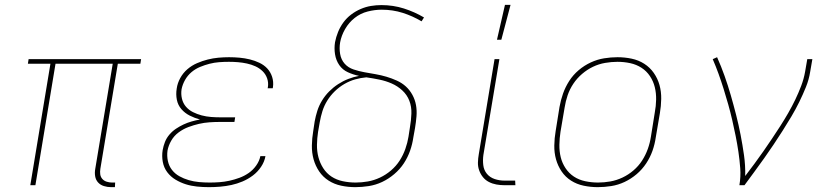

<svg xmlns="http://www.w3.org/2000/svg" viewBox="-20 -764 3440 792"><path d="M454 8H438Q423 8 408.5 3.5Q394 -1 384.5 -11.5Q375 -22 372.5 -37Q370 -52 373 -68L445 -501H209L126 0H105L188 -501H95L98 -520H562L559 -501H466L394 -68Q392 -56 393.5 -45Q395 -34 402 -26Q409 -18 420 -14.5Q431 -11 442 -11H455Z M842 8Q817 8 792.5 5.5Q768 3 746 -4Q724 -11 704 -23Q684 -35 670 -53.5Q656 -72 651.5 -96Q647 -120 651 -145Q654 -162 660.5 -178.5Q667 -195 679 -209Q691 -223 706 -233Q721 -243 737 -250.5Q753 -258 770.5 -263Q788 -268 805 -271Q783 -277 763 -287Q743 -297 728.5 -313.5Q714 -330 709.5 -352.5Q705 -375 709 -399Q712 -421 723.5 -442Q735 -463 753 -478.5Q771 -494 793 -503.5Q815 -513 837 -518.5Q859 -524 881 -526Q903 -528 925 -528Q947 -528 968.5 -526Q990 -524 1010.5 -519Q1031 -514 1050 -505Q1069 -496 1082.5 -481.5Q1096 -467 1102.5 -447Q1109 -427 1106 -405L1105 -400H1084L1085 -404Q1088 -423 1082 -440.5Q1076 -458 1063 -470.5Q1050 -483 1033.5 -490.5Q1017 -498 998.5 -502Q980 -506 961.5 -507.5Q943 -509 924 -509Q904 -509 884 -507.5Q864 -506 844.5 -501Q825 -496 805.5 -488Q786 -480 770 -466.5Q754 -453 743.5 -434.5Q733 -416 729 -396Q726 -376 730.5 -357Q735 -338 747 -324Q759 -310 776 -301.5Q793 -293 812 -288Q831 -283 850.5 -281.5Q870 -280 890 -280H950L947 -261H887Q866 -261 844 -259.5Q822 -258 800.5 -253Q779 -248 757.5 -240Q736 -232 717 -218Q698 -204 686.5 -184Q675 -164 671 -143Q668 -121 672.5 -100Q677 -79 689.5 -63Q702 -47 720 -37Q738 -27 758.5 -21Q779 -15 801 -13Q823 -11 845 -11Q865 -11 885.5 -12.5Q906 -14 926.5 -18.5Q947 -23 967.5 -30.5Q988 -38 1006 -50.5Q1024 -63 1037 -81.5Q1050 -100 1054 -120H1075Q1071 -97 1057 -76Q1043 -55 1023 -40Q1003 -25 980.5 -15.5Q958 -6 935 -1Q912 4 888.5 6Q865 8 842 8Z M1446 8Q1416 8 1387.5 2Q1359 -4 1335.5 -19Q1312 -34 1296.5 -57Q1281 -80 1273.5 -107Q1266 -134 1266.5 -164Q1267 -194 1272 -223L1278 -263Q1282 -285 1289 -307Q1296 -329 1308.5 -349.5Q1321 -370 1338 -387Q1355 -404 1375 -417Q1395 -430 1417 -438.5Q1439 -447 1461 -451Q1437 -456 1415 -466Q1393 -476 1379.5 -495.5Q1366 -515 1362 -540Q1358 -565 1362 -590Q1366 -611 1374.5 -632Q1383 -653 1396.5 -671.5Q1410 -690 1428.5 -704Q1447 -718 1468 -727Q1489 -736 1510.5 -739.5Q1532 -743 1553 -743Q1602 -743 1646 -729Q1690 -715 1729 -692L1719 -676Q1682 -698 1641 -711Q1600 -724 1554 -724Q1526 -724 1496.5 -716.5Q1467 -709 1443 -690Q1419 -671 1403.5 -644Q1388 -617 1383 -589Q1379 -565 1383 -541.5Q1387 -518 1401.5 -501.5Q1416 -485 1438.5 -477.5Q1461 -470 1483.5 -466Q1506 -462 1529 -458Q1552 -454 1574 -447.5Q1596 -441 1617 -431.5Q1638 -422 1654 -407.5Q1670 -393 1681 -373Q1692 -353 1696 -330.5Q1700 -308 1698 -284Q1696 -260 1692 -236L1685 -197Q1681 -169 1671.5 -142Q1662 -115 1646 -90.5Q1630 -66 1606.5 -46Q1583 -26 1556.5 -13.5Q1530 -1 1501.5 3.5Q1473 8 1446 8ZM1447 -11Q1472 -11 1497.5 -15.5Q1523 -20 1547.5 -31.5Q1572 -43 1593 -61Q1614 -79 1628.5 -101.5Q1643 -124 1652 -149.5Q1661 -175 1665 -200L1671 -239Q1676 -267 1677 -295.5Q1678 -324 1668.5 -348.5Q1659 -373 1639.5 -391Q1620 -409 1596 -419.5Q1572 -430 1545.5 -435.5Q1519 -441 1491 -445Q1468 -443 1445 -436.5Q1422 -430 1400.5 -417.5Q1379 -405 1361 -387.5Q1343 -370 1330 -349Q1317 -328 1310 -305.5Q1303 -283 1299 -260L1292 -220Q1288 -194 1287.5 -167Q1287 -140 1293.5 -115.5Q1300 -91 1313.5 -70Q1327 -49 1347.5 -35.5Q1368 -22 1394 -16.5Q1420 -11 1447 -11Z M2106 0H2061Q2044 0 2027.5 -3Q2011 -6 1996.5 -13.5Q1982 -21 1972 -33.5Q1962 -46 1956.5 -61.5Q1951 -77 1951.5 -94Q1952 -111 1955 -128L2020 -520H2040L1974 -125Q1971 -104 1973.5 -83Q1976 -62 1988.5 -47Q2001 -32 2020.5 -25.5Q2040 -19 2061 -19H2105ZM2030 -600 2063 -744H2086L2048 -600Z M2446 8Q2416 8 2387.5 2Q2359 -4 2335.5 -19Q2312 -34 2296.5 -57Q2281 -80 2273.5 -107Q2266 -134 2266.5 -164Q2267 -194 2272 -223L2288 -323Q2293 -351 2302.5 -378Q2312 -405 2328 -430Q2344 -455 2367 -474.5Q2390 -494 2417 -506.5Q2444 -519 2472 -523.5Q2500 -528 2527 -528Q2557 -528 2585.5 -522Q2614 -516 2637.5 -501Q2661 -486 2677 -463Q2693 -440 2700.5 -413Q2708 -386 2707.5 -356Q2707 -326 2702 -297L2685 -197Q2681 -169 2671.5 -142Q2662 -115 2645.5 -90Q2629 -65 2606 -45.5Q2583 -26 2556.5 -13.5Q2530 -1 2501.5 3.5Q2473 8 2446 8ZM2447 -11Q2472 -11 2497.5 -15.5Q2523 -20 2547.5 -31.5Q2572 -43 2593 -61Q2614 -79 2628.5 -101.5Q2643 -124 2652 -149Q2661 -174 2665 -200L2681 -300Q2686 -326 2686.5 -353Q2687 -380 2681 -404.5Q2675 -429 2661 -450Q2647 -471 2626 -484.5Q2605 -498 2579.5 -503.5Q2554 -509 2527 -509Q2502 -509 2476 -504.5Q2450 -500 2426 -488.5Q2402 -477 2381 -459Q2360 -441 2345 -418.5Q2330 -396 2321.5 -371Q2313 -346 2309 -320L2292 -220Q2288 -194 2287.5 -167Q2287 -140 2293 -115.5Q2299 -91 2313 -70Q2327 -49 2347.5 -35.5Q2368 -22 2394 -16.5Q2420 -11 2447 -11Z M3030 0Q3036 -35 3033.5 -69.5Q3031 -104 3026 -137.5Q3021 -171 3014.5 -203.5Q3008 -236 3000.5 -268.5Q2993 -301 2984 -333Q2975 -365 2965 -397Q2955 -429 2944 -459.5Q2933 -490 2920 -520L2938 -528Q2955 -490 2969 -450.5Q2983 -411 2994.5 -371Q3006 -331 3016.5 -290Q3027 -249 3035 -207.5Q3043 -166 3049 -124Q3055 -82 3054 -38Q3073 -63 3092 -88.5Q3111 -114 3129 -140Q3147 -166 3164.5 -192Q3182 -218 3199 -244.5Q3216 -271 3231.5 -298Q3247 -325 3260.5 -353Q3274 -381 3285 -410Q3296 -439 3301 -468L3310 -520H3331L3322 -468Q3317 -436 3304.5 -405Q3292 -374 3277 -343.5Q3262 -313 3244.5 -283.5Q3227 -254 3208.5 -225Q3190 -196 3171 -167.5Q3152 -139 3132 -111Q3112 -83 3091.5 -55Q3071 -27 3051 0Z"/></svg>

Font: Iosevka Aile Thin Oblique
Style: Regular
Weight: 100
Italic angle: -9°
Designer: Belleve Invis
Foundry: Belleve Invis
Version: Version 31.1.0; ttfautohint (v1.8.4)